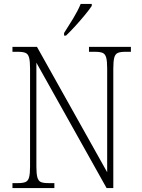

<svg xmlns="http://www.w3.org/2000/svg" viewBox="-20 -951 716 971"><path d="M43 0V-25H72Q96 -25 109 -30.5Q122 -36 127 -54Q132 -72 132 -109V-606Q132 -642 127 -660Q122 -678 109 -683.5Q96 -689 72 -689H43V-714H167L522 -80V-606Q522 -642 517 -660Q512 -678 499 -683.5Q486 -689 462 -689H430V-714H642V-689H613Q589 -689 576 -683.5Q563 -678 558 -660Q553 -642 553 -605V0H519L164 -634V-109Q164 -72 169 -54Q174 -36 186.5 -30.5Q199 -25 224 -25H255V0ZM304 -784Q326 -818 350 -857.5Q374 -897 388 -931H444V-921Q433 -904 410 -876Q387 -848 361 -819.5Q335 -791 314 -771H304Z"/></svg>

Font: Noto Serif Lao SemiCondensed ExtraLight
Style: Regular
Weight: 200
Width: 4
Designer: Monotype Design Team
Foundry: Monotype Imaging Inc.
Version: Version 2.003; ttfautohint (v1.8.4.7-5d5b)